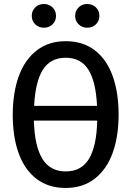

<svg xmlns="http://www.w3.org/2000/svg" viewBox="-20 -925 655 958"><path d="M307.7 12.8Q222.1 12.8 162.8 -32.1Q103.6 -76.9 73.6 -159Q43.6 -241 43.6 -351.8Q43.6 -461.5 73.6 -544.4Q103.6 -627.2 163.1 -673.3Q222.6 -719.5 307.7 -719.5Q393.3 -719.5 452.6 -674.4Q511.8 -629.2 541.8 -546.7Q571.8 -464.1 571.8 -352.8Q571.8 -243.6 541.8 -161.3Q511.8 -79 452.3 -33.1Q392.8 12.8 307.7 12.8ZM150.3 -396.9H464.1Q458.5 -517.9 421 -577.4Q383.6 -636.9 307.7 -636.9Q231.8 -636.9 194.1 -577.4Q156.4 -517.9 150.3 -396.9ZM465.1 -323.1H149.2Q152.3 -196.9 191 -133.3Q229.7 -69.7 307.7 -69.7Q386.7 -69.7 424.4 -133.1Q462.1 -196.4 465.1 -323.1ZM138.5 -845.6Q138.5 -871.3 155.9 -888.2Q173.3 -905.1 199.5 -905.1Q224.6 -905.1 242.1 -888.2Q259.5 -871.3 259.5 -845.6Q259.5 -820.5 242.1 -803.6Q224.6 -786.7 199.5 -786.7Q173.3 -786.7 155.9 -803.6Q138.5 -820.5 138.5 -845.6ZM354.9 -845.6Q354.9 -871.3 372.3 -888.2Q389.7 -905.1 414.9 -905.1Q441 -905.1 458.5 -888.2Q475.9 -871.3 475.9 -845.6Q475.9 -820.5 458.5 -803.6Q441 -786.7 414.9 -786.7Q389.7 -786.7 372.3 -803.6Q354.9 -820.5 354.9 -845.6Z"/></svg>

Font: Fira Code Fixed Retina
Style: Regular
Weight: 450
Monospace: yes
Designer: Carrois Corporate, Edenspiekermann AG, Nikita Prokopov
Foundry: Carrois Corporate, Edenspiekermann AG, Nikita Prokopov
Version: Version 5.002